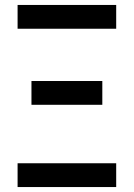

<svg xmlns="http://www.w3.org/2000/svg" viewBox="-20 -755 540 775"><path d="M51 -639V-735H449V-639ZM393 -332H107V-428H393ZM51 0V-96H449V0Z"/></svg>

Font: Iosevka Fixed
Style: Bold
Weight: 700
Monospace: yes
Designer: Belleve Invis
Foundry: Belleve Invis
Version: Version 32.3.0